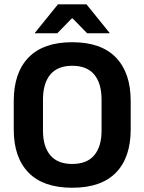

<svg xmlns="http://www.w3.org/2000/svg" viewBox="-20 -846 662 880"><path d="M311 14.5Q178.5 14.5 110.8 -54.8Q43 -124 43 -253V-383Q43 -512.5 110.8 -582.5Q178.5 -652.5 311 -652.5Q443.5 -652.5 511.2 -582.5Q579 -512.5 579 -383V-253Q579 -124 511.5 -54.8Q444 14.5 311 14.5ZM311 -94.5Q378.5 -94.5 412 -134.5Q445.5 -174.5 445.5 -247V-389Q445.5 -464 412 -504.2Q378.5 -544.5 311 -544.5Q244 -544.5 210.5 -504.2Q177 -464 177 -389V-247Q177 -174.5 210.5 -134.5Q244 -94.5 311 -94.5ZM140 -695.5 245.5 -826H376.5L482 -695.5V-693.5H379.5L313 -761.5H309L242.5 -693.5H140Z"/></svg>

Font: Anek Malayalam SemiBold
Style: Regular
Weight: 600
Version: Version 1.003